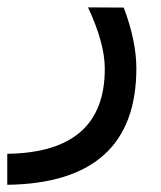

<svg xmlns="http://www.w3.org/2000/svg" viewBox="-26 -270 437 520"><path d="M309.1 -249.5 212.4 -250C242.7 -185.2 257.8 -129.9 257.8 -84C258.1 67.4 170.1 144.2 -6.3 146.5V230.5C226.7 227.2 343.3 122.1 343.3 -85C343.3 -134.1 331.9 -189 309.1 -249.5Z"/></svg>

Font: Dirooz FD
Style: FD
Weight: 400
Foundry: DejaVu fonts team - Redesigned by Saber Rastikerdar
Version: Version 0.2.1